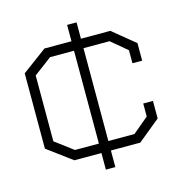

<svg xmlns="http://www.w3.org/2000/svg" viewBox="-94 -627 744 783"><g transform="rotate(-15 278.0 -235.5)"><path d="M422 0H298V70H258V0H144L40 -77V-395L144 -472H258V-541H298V-472H422L516 -395V-321H475V-376L408 -432H298V-40H408L475 -96V-151H516V-77ZM258 -432H157L81 -375V-97L157 -40H258Z"/></g></svg>

Font: Turret Road Light
Style: Regular
Weight: 300
Designer: Noponies
Foundry: Noponies
Version: Version 1.001; ttfautohint (v1.8)